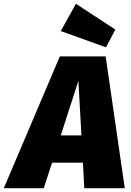

<svg xmlns="http://www.w3.org/2000/svg" viewBox="-83 -994 692 1014"><path d="M362 0 355 -135H192L148 0H-63L233 -696H475L576 0ZM238 -279H347L331 -567ZM318 -974 526 -838 477 -744 238 -830Z"/></svg>

Font: Fira Sans Black
Style: Italic
Weight: 900
Italic angle: -8°
Designer: Carrois Corporate & Edenspiekermann AG
Foundry: Carrois Corporate GbR & Edenspiekermann AG
Version: Version 4.203